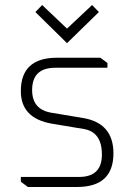

<svg xmlns="http://www.w3.org/2000/svg" viewBox="-20 -745 535 765"><path d="M63 -21V-40H295Q386 -40 386 -129Q386 -219 314 -231L188 -252Q63 -273 63 -382Q63 -515 207 -515H380L408 -494V-475H200Q108 -475 108 -386Q108 -309 184 -296L310 -275Q432 -255 432 -134Q432 0 287 0H91ZM121 -697 148 -725 247 -631 347 -725 374 -697 247 -573Z"/></svg>

Font: Oxanium ExtraLight ExtraLight
Style: Regular
Weight: 250
Version: Version 2.000